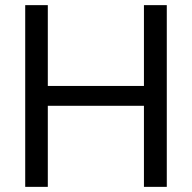

<svg xmlns="http://www.w3.org/2000/svg" viewBox="-20 -727 746 747"><path d="M78.1 -707H166V-392.6H540V-707H628.9V0H540V-315.4H166V0H78.1Z"/></svg>

Font: WEMIX Pretendard Variable
Style: Regular
Weight: 400
Designer: Base glyphs from Inter by Rasmus Andersson; Hangeul glyphs from Noto Sans CJK(Source Han Sans) by Jang Soo-young and Kan
Foundry: Kil Hyung-jin
Version: Version 1.000;Glyphs 3.2 (3208)